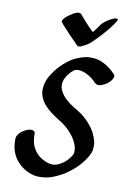

<svg xmlns="http://www.w3.org/2000/svg" viewBox="-106 -1032 817 1147"><g transform="rotate(10 302.0 -458.5)"><path d="M463 -695C444 -703 422 -708 401 -708C388 -708 375 -708 362 -705C343 -701 326 -695 308 -687C271 -670 240 -644 213 -615C200 -601 188 -586 178 -570C171 -559 164 -548 159 -536C150 -515 144 -492 144 -468V-459C146 -439 154 -419 164 -402C182 -372 211 -349 239 -329C266 -310 296 -295 320 -273C350 -247 375 -215 389 -178C394 -164 396 -149 396 -134C395 -129 394 -124 392 -119C390 -115 388 -111 385 -107L366 -83L346 -65C340 -61 334 -57 328 -54C323 -51 318 -48 313 -46L298 -41C291 -40 285 -39 279 -39C270 -39 261 -41 253 -43C231 -50 210 -61 192 -76C174 -93 160 -113 152 -136C146 -155 143 -175 143 -195V-204C143 -215 132 -220 124 -221H118C107 -221 95 -217 86 -212C71 -205 58 -195 48 -183C40 -173 35 -164 35 -152V-142C35 -99 47 -57 74 -24C89 -5 108 11 129 23C152 36 179 46 205 47H217C245 47 273 42 298 32C308 28 318 24 327 19C338 14 348 8 358 3C373 -6 387 -17 401 -28C425 -47 446 -68 464 -92C481 -115 499 -141 503 -170C504 -178 504 -185 504 -193C504 -199 504 -205 503 -210C501 -223 496 -236 491 -249C483 -271 469 -292 454 -311C438 -331 418 -350 397 -366C382 -377 366 -386 350 -396C333 -406 316 -418 301 -431C282 -448 266 -468 257 -491C253 -503 252 -515 252 -527C254 -536 256 -545 259 -553C263 -561 267 -569 272 -577C278 -585 285 -593 292 -601L310 -616L314 -618C317 -619 319 -620 321 -620L335 -622C345 -621 354 -620 364 -617C388 -609 410 -596 429 -579L446 -563C452 -557 460 -554 468 -554C484 -554 503 -564 515 -572C527 -580 539 -591 546 -604C549 -608 552 -616 552 -623C552 -627 551 -630 548 -633C525 -658 496 -681 463 -695ZM504 -964C495 -964 487 -960 479 -957C465 -950 451 -941 439 -932C429 -924 419 -915 413 -904L402 -888C395 -878 387 -869 380 -860L356 -883L318 -924C318 -924 317 -925 291 -956C285 -958 282 -959 277 -959C274 -959 271 -959 267 -958C253 -953 240 -946 228 -937C216 -929 204 -920 195 -909C193 -906 186 -898 186 -892C186 -891 186 -889 187 -888C194 -877 203 -868 212 -858C225 -844 238 -831 250 -817C268 -800 285 -782 302 -764C303 -764 309 -761 312 -761C321 -761 331 -766 336 -769C355 -778 374 -789 388 -804C406 -822 424 -840 441 -859C466 -887 492 -917 511 -950C513 -952 514 -956 514 -959C514 -962 513 -964 509 -964Z"/></g></svg>

Font: Petaluma Script
Style: Regular
Weight: 400
Designer: Daniel Spreadbury
Foundry: Steinberg Media Technologies GmbH
Version: Version 1.10